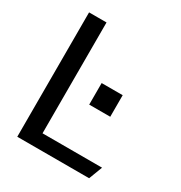

<svg xmlns="http://www.w3.org/2000/svg" viewBox="-170 -850 917 972"><g transform="rotate(30 288.0 -363.5)"><path d="M70 -727H172V-79H520L490 0H70ZM304 -449H427V-323H304Z"/></g></svg>

Font: BM YEONSUNG
Style: Regular
Weight: 400
Designer: Bongjin Kim; Myungsoo Han; Jaehyun Keum; Jihee Min; Dokyung Lee; Chorong Kim; Jooyeon Kang; Sang-a Kim;
Foundry: Sandoll Communications Inc.
Version: Version 1.000;PS 1;hotconv 16.6.51;makeotf.lib2.5.65220